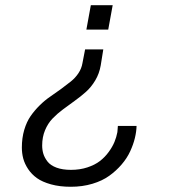

<svg xmlns="http://www.w3.org/2000/svg" viewBox="-20 -546 672 738"><path d="M312 -432.1 329.1 -525.9H413.1L396 -432.1ZM252 171.9Q209.5 171.9 176 162.6Q142.6 153.3 122.1 138.7Q101.6 124 88.1 103.8Q74.7 83.5 69.3 63.2Q64 43 64 21Q64 -15.6 73.2 -46.9Q82.5 -78.1 97.7 -99.9Q112.8 -121.6 132.6 -141.1Q152.3 -160.6 173.3 -174.8Q194.3 -189 214.8 -204.1Q235.4 -219.2 252.4 -232.9Q269.5 -246.6 281.5 -264.6Q293.5 -282.7 296.9 -303.2L307.1 -356H377L367.2 -294.9Q361.8 -263.2 346.2 -237.1Q330.6 -210.9 310.3 -192.9Q290 -174.8 266.8 -158.2Q243.7 -141.6 221.7 -125.2Q199.7 -108.9 181.9 -90.3Q164.1 -71.8 153.1 -45.4Q142.1 -19 142.1 13.2Q142.1 30.3 146.7 45.4Q151.4 60.5 162.8 75.2Q174.3 89.8 197.3 98.4Q220.2 106.9 252.9 106.9Q287.1 106.9 315.9 97.4Q344.7 87.9 364 73Q383.3 58.1 397.7 38.3Q412.1 18.6 419.9 -0.2Q427.7 -19 431.2 -38.1Q433.1 -55.7 433.1 -62H504.9Q504.4 -40 498.5 -15.6Q492.7 8.8 480.5 35.4Q468.3 62 447.5 86.2Q426.8 110.4 400.1 129.6Q373.5 148.9 335.2 160.4Q296.9 171.9 252 171.9Z"/></svg>

Font: Archivo Light
Style: Italic
Weight: 300
Italic angle: -10°
Designer: Hector Gatti
Foundry: Omnibus-Type
Version: Version 2.001